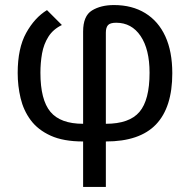

<svg xmlns="http://www.w3.org/2000/svg" viewBox="-20 -540 752 760"><path d="M309 20Q231 20 180.5 -3Q130 -26 101.5 -64.5Q73 -103 61.5 -151.5Q50 -200 50 -251Q50 -349 83.5 -409.5Q117 -470 166 -500L225 -441Q190 -424 171.5 -394.5Q153 -365 146.5 -328.5Q140 -292 140 -252Q140 -145 179.5 -97.5Q219 -50 309 -50V-415Q309 -477 344 -498.5Q379 -520 431 -520Q503 -520 555 -488Q607 -456 634.5 -396Q662 -336 662 -250Q662 -115 597.5 -47.5Q533 20 399 20V200H309ZM399 -50Q492 -50 532 -97Q572 -144 572 -252Q572 -345 536.5 -397.5Q501 -450 440 -450Q416 -450 407.5 -440.5Q399 -431 399 -411Z"/></svg>

Font: Moderustic
Style: Regular
Weight: 400
Designer: Tural Alisoy
Foundry: TAFT Foundry
Version: Version 2.120